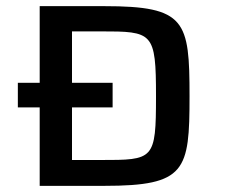

<svg xmlns="http://www.w3.org/2000/svg" viewBox="-20 -604 765 624"><path d="M319 -584H109V-335H38V-255H109V0H319C584 0 596 -49 596 -291C596 -537 584 -584 319 -584ZM306 -84H214V-255H346V-335H214V-502H306C477 -502 487 -500 487 -291C487 -84 480 -84 306 -84Z"/></svg>

Font: Saira UNSAM Medium SC
Style: Regular
Weight: 500
Designer: Hector Gatti with collaboration of the Omnibus-Type team
Foundry: Omnibus-Type
Version: Version 1.072;PS 001.072;hotconv 1.0.88;makeotf.lib2.5.64775